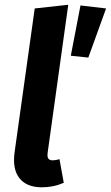

<svg xmlns="http://www.w3.org/2000/svg" viewBox="-20 -777 469 813"><path d="M269 -756.8 182.1 -132.8Q179.2 -113.8 184.3 -106Q189.5 -98.1 203.1 -98.1Q215.8 -98.1 231.9 -103L250 -2.9Q206.5 16.1 157.2 16.1Q92.8 16.1 62.3 -22.5Q31.7 -61 42 -133.8L127 -741.2ZM320.8 -753.9 429.2 -741.2 354 -533.2 279.8 -541Z"/></svg>

Font: FiraGO SemiBold
Style: Italic
Weight: 600
Italic angle: -8°
Designer: bBox Type GmbH
Foundry: bBox Type GmbH
Version: Version 1.001;PS 001.001;hotconv 1.0.88;makeotf.lib2.5.64775